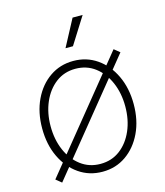

<svg xmlns="http://www.w3.org/2000/svg" viewBox="-114 -848 814 946"><g transform="rotate(-15 292.5 -375.0)"><path d="M292.5 11.2Q225.1 11.2 172.4 -25.4Q119.6 -62 89.4 -125.7Q59.1 -189.5 59.1 -271.5Q59.1 -353.5 89.4 -417.2Q119.6 -481 172.4 -517.3Q225.1 -553.7 292.5 -553.7Q359.9 -553.7 412.6 -517.3Q465.3 -481 495.6 -417Q525.9 -353 525.9 -271.5Q525.9 -189.5 495.6 -125.7Q465.3 -62 412.8 -25.4Q360.4 11.2 292.5 11.2ZM292.5 -28.8Q350.1 -28.8 392.8 -61.3Q435.5 -93.8 459.2 -148.7Q482.9 -203.6 482.9 -271.5Q482.9 -338.9 459.2 -393.8Q435.5 -448.7 392.8 -481.2Q350.1 -513.7 292.5 -513.7Q235.4 -513.7 192.6 -481.2Q149.9 -448.7 126 -393.8Q102.1 -338.9 102.1 -271.5Q102.1 -203.6 125.7 -148.7Q149.4 -93.8 192.4 -61.3Q235.4 -28.8 292.5 -28.8ZM85.4 11.2 56.6 -12.2 500 -558.1 528.8 -534.7ZM272.5 -624 345.2 -760.7H396.5L310.5 -624Z"/></g></svg>

Font: Inter Extra Light
Style: Regular
Weight: 200
Designer: Rasmus Andersson
Foundry: rsms
Version: Version 4.000;git-3c8e0fc